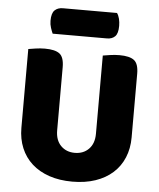

<svg xmlns="http://www.w3.org/2000/svg" viewBox="-57 -870 778 937"><g transform="rotate(5 332.0 -401.5)"><path d="M332 18Q269 18 219 1Q169 -16 134 -47.5Q99 -79 80.5 -123.5Q62 -168 62 -222V-608Q74 -610 97 -613.5Q120 -617 143 -617Q193 -617 215 -600Q237 -583 237 -534V-225Q237 -177 263.5 -150Q290 -123 332 -123Q374 -123 400.5 -150Q427 -177 427 -225V-608Q439 -610 462 -613.5Q485 -617 508 -617Q558 -617 580 -600Q602 -583 602 -534V-222Q602 -168 583.5 -123.5Q565 -79 530 -47.5Q495 -16 445 1Q395 18 332 18ZM174 -693Q169 -704 163.5 -720.5Q158 -737 158 -755Q158 -792 173 -806.5Q188 -821 213 -821H478Q486 -810 490 -793.5Q494 -777 494 -759Q494 -722 479.5 -707.5Q465 -693 440 -693Z"/></g></svg>

Font: Baloo Bhai 2 ExtraBold
Style: Regular
Weight: 800
Designer: Supriya Tembe, Noopur Datye and Ek Type
Foundry: Ek Type
Version: Version 1.640;PS 1.000;hotconv 16.6.51;makeotf.lib2.5.65220;